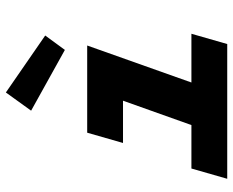

<svg xmlns="http://www.w3.org/2000/svg" viewBox="-90 -704 794 654"><g transform="rotate(-90 307.0 -377.0)"><path d="M25 0 60 -122H208L291 -355H147L182 -477H479L353 -122H519L484 0ZM319 -754 513 -620 464 -553 257 -668Z"/></g></svg>

Font: Intel One Mono
Style: Bold Italic
Weight: 700
Italic angle: -16°
Monospace: yes
Designer: Fred Shallcrass
Foundry: Frere-Jones Type LLC
Version: Version 1.400;hotconv 1.1.0;makeotfexe 2.6.0;FJTRelease1.4